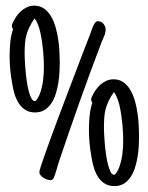

<svg xmlns="http://www.w3.org/2000/svg" viewBox="-20 -667 511 662"><path d="M186 -451.2Q186 -437 185.1 -418.9Q184.1 -400.9 181.2 -381.8Q178.2 -362.8 172.6 -344.5Q167 -326.2 157.5 -311.5Q147.9 -296.9 134 -288.1Q120.1 -279.3 101.1 -279.3Q80.6 -279.3 66.7 -288.6Q52.7 -297.9 43.7 -312.5Q34.7 -327.1 29.5 -345Q24.4 -362.8 22 -379.9Q17.6 -402.8 15.4 -426.5Q13.2 -450.2 13.2 -473.6Q13.2 -497.1 15.4 -520.3Q17.6 -543.5 24.9 -566.4Q23.4 -568.8 22.2 -571.5Q21 -574.2 21 -577.1Q21 -578.6 21 -580.1Q21 -581.5 22 -584Q26.9 -595.7 34.2 -607.2Q41.5 -618.7 51 -627.4Q60.5 -636.2 72.3 -641.8Q84 -647.5 98.1 -647.5Q118.2 -647.5 132.6 -637Q147 -626.5 156.7 -609.4Q166.5 -592.3 172.4 -570.8Q178.2 -549.3 181.2 -527.6Q184.1 -505.9 185.1 -485.6Q186 -465.3 186 -451.2ZM131.3 -434.6Q131.3 -444.3 130.9 -458.7Q130.4 -473.1 128.9 -489.3Q127.4 -505.4 125 -522.2Q122.6 -539.1 119.1 -554.7Q115.7 -570.3 110.6 -583Q105.5 -595.7 99.1 -603.5Q87.9 -586.9 81.1 -572.8Q74.2 -558.6 70.6 -544.2Q66.9 -529.8 65.9 -513.9Q64.9 -498 64.9 -478.5Q64.9 -472.2 65.7 -458Q66.4 -443.8 67.9 -426Q69.3 -408.2 72 -389.2Q74.7 -370.1 78.6 -354.5Q82.5 -338.9 87.9 -328.6Q93.3 -318.4 100.1 -318.4Q102.5 -318.4 105 -321.3Q107.4 -324.2 109.6 -327.9Q111.8 -331.5 113.8 -335.4Q115.7 -339.4 116.7 -341.8Q125 -363.8 128.2 -387.5Q131.3 -411.1 131.3 -434.6ZM344.2 -565.4Q344.2 -554.2 339.6 -543.5Q335 -532.7 330.6 -522.5Q291.5 -419.9 255.1 -317.6Q218.8 -215.3 184.1 -112.3Q182.6 -107.9 179.9 -98.6Q177.2 -89.4 174.3 -79.6Q171.4 -69.8 168.5 -61.5Q165.5 -53.2 163.6 -50.8Q160.2 -45.9 153.8 -45.9Q148.9 -45.9 142.3 -48.1Q135.7 -50.3 129.9 -54Q124 -57.6 119.9 -62.7Q115.7 -67.9 115.7 -73.2Q115.7 -77.6 121.3 -95.2Q127 -112.8 136.5 -139.6Q146 -166.5 158.2 -199.7Q170.4 -232.9 183.6 -268.1Q196.8 -303.2 210 -337.9Q223.1 -372.6 234.4 -401.9Q245.6 -431.2 253.9 -453.4Q262.2 -475.6 266.1 -485.4L291.5 -550.8Q294.4 -559.1 297.4 -567.4Q300.3 -575.7 304.2 -583Q306.6 -587.4 309.6 -590.6Q312.5 -593.8 317.9 -593.8Q329.1 -593.8 336.7 -584.7Q344.2 -575.7 344.2 -565.4ZM459.5 -197.3Q459.5 -183.1 458.5 -165Q457.5 -147 454.6 -127.9Q451.7 -108.9 446 -90.6Q440.4 -72.3 430.9 -57.6Q421.4 -43 407.7 -34.2Q394 -25.4 374.5 -25.4Q354 -25.4 340.1 -34.7Q326.2 -43.9 317.1 -58.6Q308.1 -73.2 303 -91.1Q297.9 -108.9 295.4 -126Q291 -148.9 288.8 -172.6Q286.6 -196.3 286.6 -219.7Q286.6 -243.2 288.8 -266.4Q291 -289.6 298.3 -312.5Q296.9 -314.9 295.7 -317.6Q294.4 -320.3 294.4 -323.2Q294.4 -324.7 294.4 -326.2Q294.4 -327.6 295.4 -330.1Q300.3 -341.8 307.6 -353.3Q314.9 -364.7 324.5 -373.5Q334 -382.3 345.7 -387.9Q357.4 -393.6 371.6 -393.6Q391.6 -393.6 406 -383.1Q420.4 -372.6 430.2 -355.5Q439.9 -338.4 445.8 -316.9Q451.7 -295.4 454.6 -273.7Q457.5 -252 458.5 -231.7Q459.5 -211.4 459.5 -197.3ZM404.8 -180.7Q404.8 -190.4 404.3 -204.8Q403.8 -219.2 402.3 -235.4Q400.9 -251.5 398.4 -268.3Q396 -285.2 392.6 -300.8Q389.2 -316.4 384 -329.1Q378.9 -341.8 372.6 -349.6Q361.3 -333 354.5 -318.8Q347.7 -304.7 344 -290.3Q340.3 -275.9 339.4 -260Q338.4 -244.1 338.4 -224.6Q338.4 -218.3 339.1 -204.1Q339.8 -189.9 341.3 -172.1Q342.8 -154.3 345.5 -135.3Q348.1 -116.2 352.1 -100.6Q356 -85 361.1 -74.7Q366.2 -64.5 373.5 -64.5Q376 -64.5 378.4 -67.4Q380.9 -70.3 383.1 -74Q385.3 -77.6 387.2 -81.5Q389.2 -85.4 390.1 -87.9Q398.4 -109.9 401.6 -133.5Q404.8 -157.2 404.8 -180.7Z"/></svg>

Font: Just Another Hand
Style: Regular
Weight: 400
Designer: Astigmatic (AOETI)
Foundry: Astigmatic (AOETI)
Version: Version 1.000